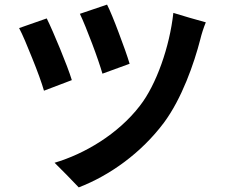

<svg xmlns="http://www.w3.org/2000/svg" viewBox="-20 -782 980 834"><path d="M496 -639C477 -690 457 -739 445 -762L327 -722C341 -693 361 -643 380 -593C399 -543 416 -493 425 -462L543 -505C534 -536 515 -589 496 -639ZM803 -705 733 -726C717 -579 659 -414 588 -323C493 -199 346 -113 217 -75L270 -22L322 32C457 -20 593 -117 692 -249C770 -354 823 -506 850 -611C855 -632 864 -661 874 -685ZM241 -570C220 -621 198 -672 183 -702L63 -660C77 -634 99 -582 120 -529C142 -475 162 -420 171 -388L292 -434C282 -467 262 -519 241 -570Z"/></svg>

Font: GenSekiGothic2 TW B
Style: Regular
Weight: 700
Version: Version 2.100;PS 2.1;hotconv 16.6.51;makeotf.lib2.5.65220 DE